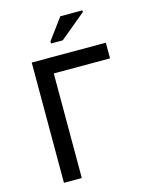

<svg xmlns="http://www.w3.org/2000/svg" viewBox="-134 -1014 869 1101"><g transform="rotate(-15 300.0 -464.0)"><path d="M106 0V-714H546V-621H212V0ZM241 -791V-803L333 -928H464V-918L311 -791Z"/></g></svg>

Font: Noto Sans Mono Medium
Style: Regular
Weight: 500
Designer: Monotype Design Team
Foundry: Monotype Imaging Inc.
Version: Version 2.014